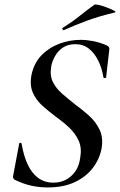

<svg xmlns="http://www.w3.org/2000/svg" viewBox="-20 -811 527 843"><path d="M189 12Q154 12 118.5 4.5Q83 -3 44 -22Q40 -25 38 -29.5Q36 -34 38 -41L64 -179Q64 -184 69.5 -184Q75 -184 75 -179Q84 -126 102 -88Q120 -50 148 -29.5Q176 -9 215 -9Q244 -9 268.5 -21.5Q293 -34 310 -57.5Q327 -81 332 -117Q340 -161 325.5 -193Q311 -225 284 -250.5Q257 -276 226 -298Q195 -321 167 -346Q139 -371 124.5 -403.5Q110 -436 118 -481Q129 -534 162 -568Q195 -602 240.5 -619Q286 -636 334 -636Q360 -636 389 -630.5Q418 -625 448 -612Q462 -605 460 -595L446 -472Q445 -468 440 -468Q435 -468 434 -472Q427 -514 410.5 -546.5Q394 -579 369.5 -598Q345 -617 311 -617Q278 -617 256 -602Q234 -587 221.5 -564.5Q209 -542 205 -520Q198 -480 212 -451.5Q226 -423 252.5 -400Q279 -377 308 -354Q341 -330 371 -303Q401 -276 417.5 -241Q434 -206 426 -159Q417 -112 387 -73Q357 -34 307.5 -11Q258 12 189 12ZM261 -679Q257 -677 254.5 -682.5Q252 -688 256 -689Q296 -714 329 -740.5Q362 -767 394 -790Q398 -793 415 -789Q432 -785 451 -777.5Q470 -770 481 -764Q492 -758 483 -756Q416 -740 364 -721Q312 -702 261 -679Z"/></svg>

Font: Cormorant Light SemiBold
Style: Italic
Weight: 600
Italic angle: -10°
Version: Version 4.000